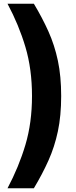

<svg xmlns="http://www.w3.org/2000/svg" viewBox="-20 -800 405 1020"><path d="M160 200H20Q80 87 115 -30.5Q150 -148 150 -290Q150 -433 115 -550.5Q80 -668 20 -780H160Q205 -705 237.5 -632.5Q270 -560 287.5 -477.5Q305 -395 305 -290Q305 -185 287.5 -102.5Q270 -20 237.5 52.5Q205 125 160 200Z"/></svg>

Font: Copperplate Sans CC
Style: Bold
Weight: 700
Designer: indestructible type*
Foundry: Cowboy Collective
Version: Version 1.000